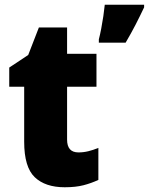

<svg xmlns="http://www.w3.org/2000/svg" viewBox="-20 -780 628 810"><path d="M311 -137Q332 -137 352.5 -142Q373 -147 395 -156V-21Q365 -7 332 1.5Q299 10 253 10Q171 10 126.5 -32.5Q82 -75 82 -182V-414H19V-495L99 -548L144 -664H263V-553H387V-414H263V-191Q263 -137 311 -137ZM588 -749Q570 -711 552 -676Q534 -641 510 -600H397V-614Q402 -633 407 -659Q412 -685 416 -712Q420 -739 422 -760H588Z"/></svg>

Font: Noto Sans Myanmar SemiCondensed Black
Style: Regular
Weight: 900
Width: 4
Designer: Monotype Design Team
Foundry: Monotype Imaging Inc.
Version: Version 2.107; ttfautohint (v1.8.4.7-5d5b)